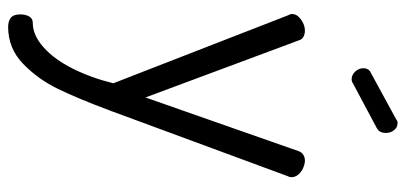

<svg xmlns="http://www.w3.org/2000/svg" viewBox="-276 -464 973 460"><g transform="rotate(90 210.0 -234.5)"><path d="M14 -448Q14 -460 27 -469.5Q40 -479 54 -479Q62 -479 68.5 -475.5Q75 -472 77 -465L214 -97L343 -465Q346 -472 352 -475.5Q358 -479 365 -479Q373 -479 382.5 -475Q392 -471 398.5 -463.5Q405 -456 405 -447Q405 -441 403 -439L248 -19Q247 -15 245 -11Q217 64 193.5 112.5Q170 161 133 196.5Q96 232 45 232Q31 232 23 225.5Q15 219 15 203Q15 190 20 181.5Q25 173 35 173Q65 173 94 147Q123 121 145 77Q167 33 180 -20L17 -439Q14 -444 14 -448ZM170 -591Q160 -591 152 -599.5Q144 -608 144 -619Q144 -632 155 -637L267 -698Q270 -701 275 -701Q286 -701 292.5 -692.5Q299 -684 299 -673Q299 -657 287 -651L180 -594Q176 -591 170 -591Z"/></g></svg>

Font: Dosis
Style: Regular
Weight: 400
Designer: Edgar Tolentino, Pablo Impallari, Igino Marini
Foundry: Edgar Tolentino, Pablo Impallari, Igino Marini
Version: Version 1.007;Glyphs 3.1.1 (3134)